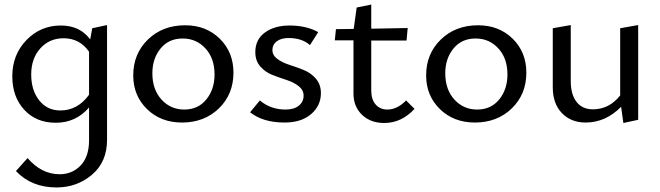

<svg xmlns="http://www.w3.org/2000/svg" viewBox="-20 -533 2897 843"><path d="M385 -409 450 -423V81Q450 178 384 234Q318 290 228 290Q118 290 50 218L101 161Q162 232 242 232Q297 232 334 193.5Q371 155 371 83V-61Q313 6 225 6Q139 6 86.5 -51Q34 -108 34 -198Q34 -293 96 -357Q158 -421 247 -421Q331 -421 376 -360ZM245 -48Q321 -48 371 -117V-306Q330 -365 259 -365Q197 -365 157 -320.5Q117 -276 117 -206Q117 -137 152 -92.5Q187 -48 245 -48Z M779 5Q686 5 625.5 -54Q565 -113 565 -202Q565 -297 629.5 -359.5Q694 -422 793 -422Q885 -422 945 -363Q1005 -304 1005 -214Q1005 -119 941 -57Q877 5 779 5ZM789 -52Q850 -52 886 -96.5Q922 -141 922 -206Q922 -277 882 -320.5Q842 -364 782 -364Q721 -364 685 -320Q649 -276 649 -211Q649 -140 689 -96Q729 -52 789 -52Z M1229 5Q1135 5 1078 -40L1121 -92Q1168 -52 1234 -52Q1271 -52 1292 -69Q1313 -86 1313 -113Q1313 -138 1291 -155Q1269 -172 1238 -182Q1207 -192 1176 -204Q1145 -216 1123 -241Q1101 -266 1101 -304Q1101 -360 1143.5 -390.5Q1186 -421 1251 -421Q1325 -421 1377 -392L1341 -335Q1306 -366 1247 -366Q1214 -366 1195 -351.5Q1176 -337 1176 -314Q1176 -290 1198 -274Q1220 -258 1251.5 -248Q1283 -238 1314 -225.5Q1345 -213 1367 -187.5Q1389 -162 1389 -124Q1389 -69 1346 -32Q1303 5 1229 5Z M1763 -92 1800 -55Q1743 7 1667 7Q1607 7 1569.5 -29Q1532 -65 1532 -122V-356H1450L1455 -405L1533 -406L1546 -500L1610 -513V-407L1770 -410L1765 -355H1610V-136Q1610 -96 1629.5 -74Q1649 -52 1681 -52Q1724 -52 1763 -92Z M2065 5Q1972 5 1911.5 -54Q1851 -113 1851 -202Q1851 -297 1915.5 -359.5Q1980 -422 2079 -422Q2171 -422 2231 -363Q2291 -304 2291 -214Q2291 -119 2227 -57Q2163 5 2065 5ZM2075 -52Q2136 -52 2172 -96.5Q2208 -141 2208 -206Q2208 -277 2168 -320.5Q2128 -364 2068 -364Q2007 -364 1971 -320Q1935 -276 1935 -211Q1935 -140 1975 -96Q2015 -52 2075 -52Z M2703 -409 2782 -423V-7L2717 7L2707 -64Q2639 5 2551 5Q2487 5 2447 -36.5Q2407 -78 2407 -150V-409L2486 -423V-177Q2486 -118 2511.5 -85.5Q2537 -53 2583 -53Q2655 -53 2703 -114Z"/></svg>

Font: EauTestInfant Medium
Style: Regular
Weight: 500
Designer: Christian Thalmann (Catharsis Fonts)
Version: Version 0.001;PS 000.001;hotconv 1.0.88;makeotf.lib2.5.64775